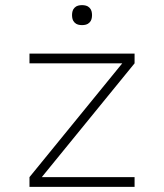

<svg xmlns="http://www.w3.org/2000/svg" viewBox="-20 -729 640 749"><path d="M95 0V-38L457 -482H95V-520H505V-482L143 -38H505V0ZM300 -631Q292 -631 284.5 -633Q277 -635 271 -641Q265 -647 263 -654.5Q261 -662 261 -670Q261 -678 263 -685.5Q265 -693 271 -699Q277 -705 284.5 -707Q292 -709 300 -709Q308 -709 315.5 -707Q323 -705 329 -699Q335 -693 337 -685.5Q339 -678 339 -670Q339 -662 337 -654.5Q335 -647 329 -641Q323 -635 315.5 -633Q308 -631 300 -631Z"/></svg>

Font: Iosevka Aile Extralight
Style: Regular
Weight: 200
Designer: Belleve Invis
Foundry: Belleve Invis
Version: Version 31.1.0; ttfautohint (v1.8.4)